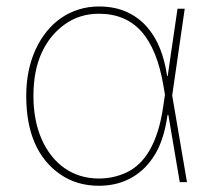

<svg xmlns="http://www.w3.org/2000/svg" viewBox="-20 -573 670 604"><path d="M92 -417.3Q106.5 -448.9 127 -474.1Q147.4 -499.3 172.8 -516.7Q198.2 -534.1 228 -543.3Q257.8 -552.6 291.2 -552.6Q340.9 -552.6 378.4 -535.5Q415.8 -518.5 441.9 -488.8Q468 -459.2 483.7 -419.4Q499.3 -379.6 505.7 -333.8H507.5L538.4 -545.5H561.1L521.7 -272.7L568.2 0H545.5L509.6 -211.6H507.1Q495 -126.1 461.6 -77.8Q445.3 -53.3 425.6 -36.4Q405.9 -19.5 384.1 -8.9Q362.2 1.8 338.8 6.6Q315.3 11.4 291.2 11.4Q221.6 11.4 169.7 -24.5Q116.5 -61.1 89.5 -122.9Q62.5 -184.7 62.5 -271.3Q62.5 -353 92 -417.3ZM85.2 -271.3Q85.2 -194.2 110.8 -135.7Q123.6 -106.5 141.7 -83.5Q159.8 -60.4 182.5 -44.4Q205.3 -28.4 232.6 -19.9Q259.9 -11.4 291.2 -11.4Q338.1 -11.4 379.6 -31.2Q400.2 -41.2 418.1 -58.2Q436.1 -75.3 450.8 -100.7Q465.6 -126.1 476.4 -160.3Q487.2 -194.6 493.6 -238.6L498.9 -275.2L494.3 -302.6Q474.8 -418 424.9 -473.9Q375 -529.8 291.2 -529.8Q230.8 -529.8 184.3 -496.8Q136.4 -462.7 110.8 -406.2Q85.2 -349.8 85.2 -271.3Z"/></svg>

Font: Inter P Thin
Style: Regular
Weight: 100
Designer: Rasmus Andersson
Foundry: rsms
Version: Version 3.018;git-588b23468